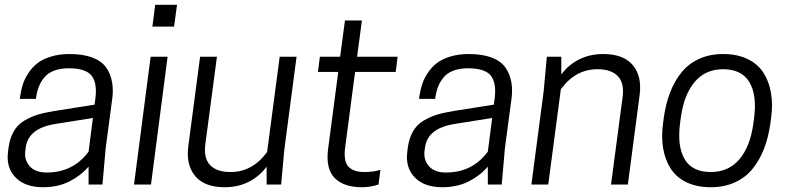

<svg xmlns="http://www.w3.org/2000/svg" viewBox="-20 -765 3279 796"><path d="M347.2 0V-74.2Q314.9 -36.6 267.6 -12.7Q220.2 11.2 158.2 11.2Q83.5 11.2 44.2 -29.5Q4.9 -70.3 13.2 -134.8L15.1 -150.9Q20.5 -191.4 36.4 -219.5Q52.2 -247.6 79.8 -264.2Q107.4 -280.8 136.2 -289.6Q165 -298.3 208 -305.2L372.1 -331.1L375 -353Q384.3 -419.4 360.1 -450.7Q335.9 -481.9 266.1 -481.9Q230 -481.9 203.9 -471.9Q177.7 -461.9 162.8 -443.1Q147.9 -424.3 140.1 -403.3Q132.3 -382.3 128.9 -355H62L64 -368.2Q67.9 -394.5 75.4 -417.2Q83 -439.9 98.6 -463.4Q114.3 -486.8 135.7 -503.4Q157.2 -520 191.4 -530.5Q225.6 -541 268.1 -541Q323.7 -541 361.8 -526.9Q399.9 -512.7 418.9 -486.8Q438 -460.9 444.6 -424.8Q451.2 -388.7 443.8 -344.2L418 -149.9L404.8 0ZM173.8 -49.8Q283.2 -49.8 347.2 -136.2L365.2 -275.9L209 -251Q98.1 -233.4 86.9 -154.8L85 -141.1Q79.6 -103.5 102.5 -76.7Q125.5 -49.8 173.8 -49.8Z M535.6 0 604.5 -529.8H674.8L606 0ZM713.9 -745.1 701.7 -654.8H611.8L623.5 -745.1Z M809.6 -529.8H879.4L831.5 -168.9Q823.2 -110.4 850.6 -81.1Q877.9 -51.8 935.5 -51.8Q1026.9 -51.8 1087.4 -134.8L1139.6 -529.8H1209.5L1158.7 -144L1145.5 0H1085.4V-74.2Q1056.6 -34.7 1012.2 -11.7Q967.8 11.2 911.6 11.2Q827.6 11.2 789.1 -35.2Q750.5 -81.5 760.7 -159.2Z M1460.4 -529.8H1628.4L1620.6 -466.8H1452.1L1411.1 -154.8Q1403.3 -96.2 1424.6 -74Q1445.8 -51.8 1490.2 -51.8Q1529.3 -51.8 1557.1 -61L1549.3 0Q1515.6 11.2 1480.5 11.2Q1404.8 11.2 1367.2 -27.3Q1329.6 -65.9 1340.3 -147.9L1382.3 -466.8H1298.3L1306.2 -529.8H1390.1L1410.2 -680.2H1480.5Z M2002.4 0V-74.2Q1970.2 -36.6 1922.9 -12.7Q1875.5 11.2 1813.5 11.2Q1738.8 11.2 1699.5 -29.5Q1660.2 -70.3 1668.5 -134.8L1670.4 -150.9Q1675.8 -191.4 1691.7 -219.5Q1707.5 -247.6 1735.1 -264.2Q1762.7 -280.8 1791.5 -289.6Q1820.3 -298.3 1863.3 -305.2L2027.3 -331.1L2030.3 -353Q2039.6 -419.4 2015.4 -450.7Q1991.2 -481.9 1921.4 -481.9Q1885.3 -481.9 1859.1 -471.9Q1833 -461.9 1818.1 -443.1Q1803.2 -424.3 1795.4 -403.3Q1787.6 -382.3 1784.2 -355H1717.3L1719.2 -368.2Q1723.1 -394.5 1730.7 -417.2Q1738.3 -439.9 1753.9 -463.4Q1769.5 -486.8 1791 -503.4Q1812.5 -520 1846.7 -530.5Q1880.9 -541 1923.3 -541Q1979 -541 2017.1 -526.9Q2055.2 -512.7 2074.2 -486.8Q2093.3 -460.9 2099.9 -424.8Q2106.4 -388.7 2099.1 -344.2L2073.2 -149.9L2060.1 0ZM1829.1 -49.8Q1938.5 -49.8 2002.4 -136.2L2020.5 -275.9L1864.3 -251Q1753.4 -233.4 1742.2 -154.8L1740.2 -141.1Q1734.9 -103.5 1757.8 -76.7Q1780.8 -49.8 1829.1 -49.8Z M2583 0H2513.2L2561 -360.8Q2569.3 -419.4 2542 -448.7Q2514.6 -478 2457 -478Q2365.7 -478 2305.2 -395L2252.9 0H2183.1L2233.9 -386.2L2247.1 -529.8H2307.1V-456.1Q2335.9 -495.6 2380.4 -518.3Q2424.8 -541 2481 -541Q2564.9 -541 2603.5 -494.9Q2642.1 -448.7 2631.8 -371.1Z M2926.8 -51.8Q3000 -51.8 3044.9 -104Q3089.8 -156.2 3103 -251L3106 -272.9Q3119.1 -369.6 3087.2 -423.8Q3055.2 -478 2978 -478Q2904.8 -478 2860.4 -425.8Q2815.9 -373.5 2802.7 -278.8L2799.8 -256.8Q2786.6 -159.7 2818.1 -105.7Q2849.6 -51.8 2926.8 -51.8ZM2926.8 11.2Q2868.7 11.2 2826.2 -9.3Q2783.7 -29.8 2760.5 -66.2Q2737.3 -102.5 2729.2 -150.4Q2721.2 -198.2 2729 -254.9L2731.9 -276.9Q2740.2 -335.4 2758.5 -382.8Q2776.9 -430.2 2806.4 -466.1Q2835.9 -502 2879.6 -521.5Q2923.3 -541 2978 -541Q3036.1 -541 3078.9 -520.5Q3121.6 -500 3145 -463.6Q3168.5 -427.2 3176.5 -379.4Q3184.6 -331.5 3176.8 -274.9L3173.8 -252.9Q3165.5 -194.3 3147 -147Q3128.4 -99.6 3098.9 -63.7Q3069.3 -27.8 3025.4 -8.3Q2981.4 11.2 2926.8 11.2Z"/></svg>

Font: Cooper Hewitt
Style: Book Italic
Weight: 706
Designer: Village Type and Design LLC
Foundry: Cooper Hewitt Smithsonian Design Museum
Version: 1.000